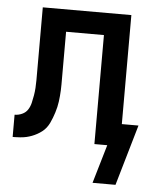

<svg xmlns="http://www.w3.org/2000/svg" viewBox="-50 -562 606 758"><g transform="rotate(5 253.0 -183.5)"><path d="M436 153H345L390 0H339V-432H189V-223Q189 -212 188.5 -200.5Q188 -189 187 -177.5Q186 -166 184.5 -155Q183 -144 180.5 -133Q178 -122 174.5 -111Q171 -100 167 -89.5Q163 -79 158 -68.5Q153 -58 146 -49Q139 -40 130 -33Q121 -26 111 -20.5Q101 -15 90.5 -11Q80 -7 69 -4.5Q58 -2 44.5 -1Q31 0 24 0H15V-88Q30 -88 44.5 -94.5Q59 -101 67 -113.5Q75 -126 78.5 -141Q82 -156 84.5 -170.5Q87 -185 88 -200.5Q89 -216 89 -231V-520H440V-88H506Z"/></g></svg>

Font: Iosevka Term Semibold
Style: Regular
Weight: 600
Monospace: yes
Designer: Belleve Invis
Foundry: Belleve Invis
Version: Version 31.4.0